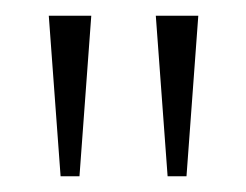

<svg xmlns="http://www.w3.org/2000/svg" viewBox="-20 -734 313 244"><path d="M57 -510 42 -714H96L81 -510ZM193 -510 178 -714H232L217 -510Z"/></svg>

Font: Noto Serif Condensed ExtraLight
Style: Regular
Weight: 200
Width: 3
Designer: Monotype Design Team
Foundry: Monotype Imaging Inc.
Version: Version 2.013; ttfautohint (v1.8.4.7-5d5b)